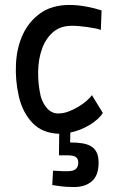

<svg xmlns="http://www.w3.org/2000/svg" viewBox="-20 -530 476 775"><path d="M395 -74Q387 -61 373 -48.5Q359 -36 341.5 -25.5Q324 -15 304 -7Q284 1 264 5L263 45Q291 45 312.5 48.5Q334 52 348.5 61Q363 70 370.5 86Q378 102 378 127Q378 178 351 201.5Q324 225 279 225Q262 225 247 224Q232 223 219 221Q204 219 191 217L194 159Q204 160 215 160Q224 161 234.5 161Q245 161 254 161Q296 161 296 127Q296 110 285.5 103.5Q275 97 254 97H218L219 10Q151 8 111 -34Q71 -76 56 -141Q41 -207 44.5 -273Q48 -339 72.5 -391.5Q97 -444 143.5 -477Q190 -510 261 -510Q293 -510 328 -503.5Q363 -497 390 -488L387 -409Q381 -412 366.5 -415Q352 -418 335 -420.5Q318 -423 301 -424.5Q284 -426 271 -426Q224 -426 194.5 -400.5Q165 -375 150 -334Q135 -293 134 -242.5Q133 -192 144 -143Q151 -115 169.5 -93.5Q188 -72 215 -72Q236 -72 257 -80Q278 -88 297 -99.5Q316 -111 330.5 -124Q345 -137 351 -146Z"/></svg>

Font: Panefresco 600wt
Style: Regular
Weight: 600
Designer: Campivisivi
Foundry: Campivisivi & Chank Co
Version: Version 1.001